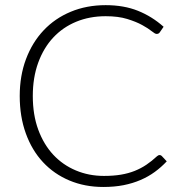

<svg xmlns="http://www.w3.org/2000/svg" viewBox="-20 -736 720 764"><path d="M615 -119Q620 -119 623.5 -115.5L643.5 -94Q621.5 -70.5 595.8 -51.8Q570 -33 539.2 -19.8Q508.5 -6.5 471.8 0.8Q435 8 391 8Q317.5 8 256.2 -17.8Q195 -43.5 151 -90.8Q107 -138 82.8 -205Q58.5 -272 58.5 -354Q58.5 -434.5 83.5 -501Q108.5 -567.5 153.5 -615.2Q198.5 -663 261.5 -689.2Q324.5 -715.5 400.5 -715.5Q473 -715.5 529 -693Q585 -670.5 631 -629.5L615.5 -607Q611.5 -601 603 -601Q597 -601 583.5 -612Q570 -623 546 -636.2Q522 -649.5 486.2 -660.5Q450.5 -671.5 400.5 -671.5Q336.5 -671.5 283.2 -649.5Q230 -627.5 191.8 -586.5Q153.5 -545.5 132 -486.5Q110.5 -427.5 110.5 -354Q110.5 -279 132.2 -220Q154 -161 192 -120.2Q230 -79.5 281.8 -57.8Q333.5 -36 393.5 -36Q431.5 -36 461.2 -41Q491 -46 516 -56Q541 -66 562.5 -80.5Q584 -95 605 -114.5Q607.5 -116.5 610 -117.8Q612.5 -119 615 -119Z"/></svg>

Font: Lato 2
Style: Regular
Weight: 300
Designer: Lukasz Dziedzic with Adam Twardoch and Botio Nikoltchev
Foundry: tyPoland Lukasz Dziedzic
Version: Version 2.015; 2015-08-06; http://www.latofonts.com/